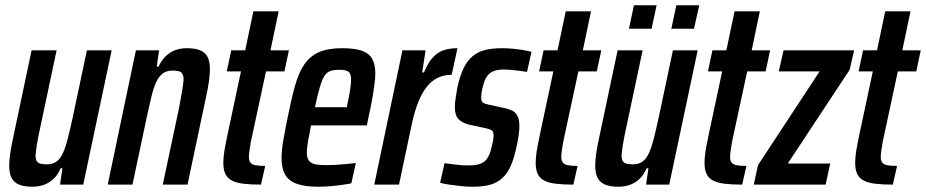

<svg xmlns="http://www.w3.org/2000/svg" viewBox="-20 -701 3516 729"><path d="M103 8Q71 8 51.5 -0.5Q32 -9 23.5 -26.5Q15 -44 15 -72Q15 -91 18.5 -116.5Q22 -142 29 -174L100 -510H195L133 -218Q124 -177 120 -151.5Q116 -126 115 -111Q115 -97 119.5 -89.5Q124 -82 133.5 -79.5Q143 -77 158 -77Q180 -77 194.5 -87.5Q209 -98 219 -120Q229 -142 237.5 -175.5Q246 -209 256 -255L310 -510H404L296 0H208L217 -62H210Q200 -38 184 -22.5Q168 -7 147.5 0.5Q127 8 103 8Z M389 0 496 -510H584L575 -448H582Q593 -472 609 -487.5Q625 -503 645 -510.5Q665 -518 689 -518Q722 -518 741 -509.5Q760 -501 768.5 -484Q777 -467 777 -438Q777 -419 773.5 -393.5Q770 -368 763 -336L692 0H598L660 -292Q668 -334 672 -359Q676 -384 677 -399Q677 -413 672.5 -420.5Q668 -428 659 -430.5Q650 -433 635 -433Q613 -433 598.5 -422.5Q584 -412 573.5 -390Q563 -368 555 -334.5Q547 -301 537 -255L483 0Z M971 0Q931 0 903.5 -3.5Q876 -7 859.5 -16Q843 -25 835.5 -41Q828 -57 828 -82Q828 -94 829.5 -109Q831 -124 834.5 -143Q838 -162 843 -186L895 -430H841L858 -510H911L942 -658H1038L1007 -510H1077L1060 -430H990L933 -165Q931 -153 929 -141Q927 -129 926 -120Q925 -111 925 -105Q925 -93 930 -85Q935 -77 948.5 -74Q962 -71 987 -71Z M1188 8Q1137 8 1106 -3.5Q1075 -15 1062 -39Q1049 -63 1049 -100Q1049 -129 1055.5 -167.5Q1062 -206 1072 -254Q1086 -325 1100 -375Q1114 -425 1135.5 -456.5Q1157 -488 1191 -503Q1225 -518 1279 -518Q1326 -518 1353.5 -508.5Q1381 -499 1393 -478Q1405 -457 1405 -423Q1405 -404 1401.5 -378Q1398 -352 1392.5 -321.5Q1387 -291 1379 -255L1373 -225H1161Q1154 -189 1149.5 -164Q1145 -139 1145 -121Q1145 -102 1152.5 -91.5Q1160 -81 1176.5 -77.5Q1193 -74 1219 -74Q1232 -74 1252 -75Q1272 -76 1293 -78Q1314 -80 1331 -82L1314 -5Q1300 -2 1279 1Q1258 4 1234.5 6Q1211 8 1188 8ZM1176 -294H1297L1300 -311Q1306 -337 1309.5 -361Q1313 -385 1313 -399Q1313 -415 1308 -423Q1303 -431 1293.5 -433.5Q1284 -436 1268 -436Q1248 -436 1234.5 -431.5Q1221 -427 1212 -413Q1203 -399 1194.5 -370.5Q1186 -342 1176 -294Z M1401 0 1508 -510H1596L1583 -426H1590Q1605 -463 1623.5 -483Q1642 -503 1665 -510.5Q1688 -518 1717 -518L1695 -417Q1666 -417 1642 -405.5Q1618 -394 1600 -371Q1582 -348 1568 -313Q1554 -278 1544 -232L1495 0Z M1775 8Q1753 8 1729.5 5.5Q1706 3 1685.5 0Q1665 -3 1651 -7L1668 -82Q1675 -80 1686 -79Q1697 -78 1710.5 -76Q1724 -74 1737 -73.5Q1750 -73 1761 -73Q1787 -73 1803.5 -79Q1820 -85 1830 -99.5Q1840 -114 1845 -137Q1849 -151 1851.5 -163.5Q1854 -176 1854 -187Q1854 -202 1846.5 -206.5Q1839 -211 1825 -214L1760 -228Q1733 -235 1720 -249.5Q1707 -264 1707 -294Q1707 -309 1710 -329Q1713 -349 1717 -371Q1727 -415 1741 -443.5Q1755 -472 1775.5 -488.5Q1796 -505 1823 -511.5Q1850 -518 1886 -518Q1906 -518 1926.5 -516Q1947 -514 1966 -511Q1985 -508 1998 -504L1981 -428Q1970 -430 1954 -432Q1938 -434 1922 -435.5Q1906 -437 1892 -437Q1872 -437 1857 -432Q1842 -427 1831.5 -414.5Q1821 -402 1815 -378Q1811 -365 1809 -353Q1807 -341 1807 -330Q1807 -316 1813.5 -311.5Q1820 -307 1834 -304L1898 -290Q1913 -287 1925.5 -280.5Q1938 -274 1945 -260.5Q1952 -247 1952 -222Q1952 -208 1949.5 -189Q1947 -170 1942 -148Q1933 -103 1920 -73Q1907 -43 1887.5 -25Q1868 -7 1841 0.5Q1814 8 1775 8Z M2157 0Q2117 0 2089.5 -3.5Q2062 -7 2045.5 -16Q2029 -25 2021.5 -41Q2014 -57 2014 -82Q2014 -94 2015.5 -109Q2017 -124 2020.5 -143Q2024 -162 2029 -186L2081 -430H2027L2044 -510H2097L2128 -658H2224L2193 -510H2263L2246 -430H2176L2119 -165Q2117 -153 2115 -141Q2113 -129 2112 -120Q2111 -111 2111 -105Q2111 -93 2116 -85Q2121 -77 2134.5 -74Q2148 -71 2173 -71Z M2328 8Q2296 8 2276.5 -0.5Q2257 -9 2248.5 -26.5Q2240 -44 2240 -72Q2240 -91 2243.5 -116.5Q2247 -142 2254 -174L2325 -510H2420L2358 -218Q2349 -177 2345 -151.5Q2341 -126 2340 -111Q2340 -97 2344.5 -89.5Q2349 -82 2358.5 -79.5Q2368 -77 2383 -77Q2405 -77 2419.5 -87.5Q2434 -98 2444 -120Q2454 -142 2462.5 -175.5Q2471 -209 2481 -255L2535 -510H2629L2521 0H2433L2442 -62H2435Q2425 -38 2409 -22.5Q2393 -7 2372.5 0.5Q2352 8 2328 8ZM2529 -592 2548 -681H2635L2615 -592ZM2368 -592 2387 -681H2473L2454 -592Z M2798 0Q2758 0 2730.5 -3.5Q2703 -7 2686.5 -16Q2670 -25 2662.5 -41Q2655 -57 2655 -82Q2655 -94 2656.5 -109Q2658 -124 2661.5 -143Q2665 -162 2670 -186L2722 -430H2668L2685 -510H2738L2769 -658H2865L2834 -510H2904L2887 -430H2817L2760 -165Q2758 -153 2756 -141Q2754 -129 2753 -120Q2752 -111 2752 -105Q2752 -93 2757 -85Q2762 -77 2775.5 -74Q2789 -71 2814 -71Z M2842 0 2858 -74 3092 -430H2937L2955 -510H3223L3206 -436L2971 -80H3132L3115 0Z M3370 0Q3330 0 3302.5 -3.5Q3275 -7 3258.5 -16Q3242 -25 3234.5 -41Q3227 -57 3227 -82Q3227 -94 3228.5 -109Q3230 -124 3233.5 -143Q3237 -162 3242 -186L3294 -430H3240L3257 -510H3310L3341 -658H3437L3406 -510H3476L3459 -430H3389L3332 -165Q3330 -153 3328 -141Q3326 -129 3325 -120Q3324 -111 3324 -105Q3324 -93 3329 -85Q3334 -77 3347.5 -74Q3361 -71 3386 -71Z"/></svg>

Font: Saira ExtraCondensed SemiBold
Style: Italic
Weight: 600
Width: 2
Italic angle: -12°
Designer: Hector Gatti with collaboration of the Omnibus-Type team
Foundry: Omnibus-Type
Version: Version 1.101